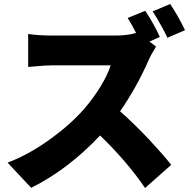

<svg xmlns="http://www.w3.org/2000/svg" viewBox="-20 -876 947 961"><path d="M706 65Q618 -65 481 -198Q320 -27 136 64L18 -62Q125 -102 236 -183Q334 -254 402 -332Q448 -385 483.5 -443.5Q519 -502 534 -549H242Q210 -549 146 -543Q128 -542 121 -541V-706Q174 -698 242 -698H399H556Q618 -698 661 -711Q640 -753 619 -786L707 -822Q753 -752 780 -691L728 -668L761 -643Q734 -599 723 -573Q663 -437 581 -319Q646 -262 724 -180Q795 -104 837 -51ZM818 -687Q807 -712 783 -754Q764 -789 744 -819L832 -856Q874 -792 906 -725Z"/></svg>

Font: GenSekiGothic TW H
Style: Regular
Weight: 900
Version: Version 1.501;PS 1;hotconv 16.6.51;makeotf.lib2.5.65220